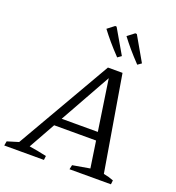

<svg xmlns="http://www.w3.org/2000/svg" viewBox="-188 -1025 1054 1150"><g transform="rotate(20 339.0 -450.0)"><path d="M588 -44Q605 -41 621 -36.5Q637 -32 652 -26L649 0H385L391 -28L501 -47L415 -622L434 -619L114 -47Q142 -43 169.5 -37.5Q197 -32 225 -26L222 0H-31L-26 -28L46 -50L393 -651H486ZM174 -216 199 -268H516L522 -216ZM424 -727Q385 -768 357 -801Q329 -834 305 -866L349 -900L358 -899L448 -744ZM552 -727Q513 -768 485 -801Q457 -834 433 -866L477 -900L487 -899L576 -744Z"/></g></svg>

Font: Piazzolla 24pt
Style: Italic
Weight: 400
Italic angle: -11.3°
Designer: Juan Pablo del Peral
Foundry: Huerta Tipografica
Version: Version 2.005